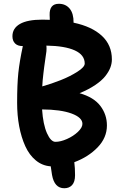

<svg xmlns="http://www.w3.org/2000/svg" viewBox="-20 -858 651 1018"><path d="M320.8 140.1Q268.6 140.1 255.9 69.8Q252.9 52.7 249 23.9Q204.6 21 169.9 -7.6Q135.3 -36.1 114 -83Q92.8 -129.9 81.8 -188.2Q70.8 -246.6 70.8 -313Q70.8 -409.7 77.1 -470.7Q83.5 -531.7 101.1 -613.8H99.1Q73.7 -613.8 59.8 -627.7Q45.9 -641.6 45.9 -666Q45.9 -708 85.7 -731Q125.5 -753.9 205.1 -753.9Q231 -753.9 244.1 -752.9Q244.1 -757.3 243.7 -765.6Q243.2 -773.9 243.2 -777.8Q241.2 -837.9 292 -837.9Q328.1 -837.9 349.4 -812.3Q370.6 -786.6 370.1 -737.8Q467.3 -717.3 520.3 -668Q573.2 -618.7 573.2 -543Q573.2 -521 564.9 -499.3Q556.6 -477.5 538.1 -454.1Q519.5 -430.7 484.9 -407.2Q450.2 -383.8 401.9 -363.8Q477.5 -342.3 512.2 -296.4Q546.9 -250.5 546.9 -192.9Q546.9 -127.9 497.8 -76.9Q448.7 -25.9 374 2Q377.9 32.7 377.9 70.8Q377.9 106 362.5 123Q347.2 140.1 320.8 140.1ZM226.1 -585.9Q224.6 -573.7 220 -543Q215.3 -512.2 214.1 -501.2Q212.9 -490.2 210.2 -469.2Q207.5 -448.2 206.3 -432.6Q205.1 -417 204.1 -399.9Q252.4 -413.6 301.8 -433.1Q351.1 -452.6 390.1 -477.5Q429.2 -502.4 429.2 -521Q429.2 -566.9 376.5 -590.8Q323.7 -614.7 226.1 -616.2Q227.5 -602.1 226.1 -585.9ZM417 -201.2Q417 -234.9 359.4 -256.1Q301.8 -277.3 203.1 -277.8Q208.5 -197.8 229 -151.9Q249.5 -106 273.9 -106Q301.3 -106 335.2 -121.1Q369.1 -136.2 393.1 -158.9Q417 -181.6 417 -201.2Z"/></svg>

Font: Shantell Sans Irregular
Style: Regular
Weight: 600
Designer: Stephen Nixon, Anya Danilova, Shantell Martin
Foundry: Arrow Type
Version: Version 1.006;[9816181b4]